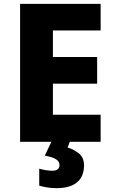

<svg xmlns="http://www.w3.org/2000/svg" viewBox="-20 -734 595 994"><path d="M501 -140.1H253.9V-300.8H482.9V-439H253.9V-576.2H501V-713.9H84V0H246.1L211.9 71.8C268.1 81.5 288.1 97.2 288.1 121.1C288.1 141.1 272.5 149.9 251 149.9C229.5 149.9 204.6 145.5 183.1 139.2V227.1C204.6 233.4 234.9 240.2 272 240.2C371.1 240.2 415 194.8 415 122.1C415 94.7 405.8 73.7 387.7 59.6C369.1 45.4 350.1 35.2 330.1 29.8L341.3 0H501Z"/></svg>

Font: Noto Reveo Sans
Style: Regular
Weight: 800
Designer: Monotype Design Team
Foundry: Monotype Imaging Inc.
Version: Version 2.007